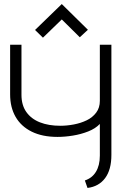

<svg xmlns="http://www.w3.org/2000/svg" viewBox="-20 -921 611 948"><path d="M414 -774 285 -901 153 -773 192 -735 285 -825 374 -737ZM530 -156V-700H473V-423Q473 -389 455 -365Q437 -341 408 -327Q379 -313 344.5 -306.5Q310 -300 278 -300Q220 -300 177 -317Q134 -334 110 -368Q86 -402 86 -453V-700H30V-455Q30 -391 57 -344Q84 -297 136.5 -271Q189 -245 264 -245Q300 -245 340 -251.5Q380 -258 415.5 -272Q451 -286 473 -309V-153Q473 -128 468 -108Q463 -88 453.5 -72.5Q444 -57 430.5 -46.5Q417 -36 399 -30L412 7Q468 0 499 -41.5Q530 -83 530 -156Z"/></svg>

Font: AdventPro_ExpandedRegular
Style: ExpandedRegular
Weight: 400
Width: 7
Designer: VivaRado, Andreas Kalpakidis
Foundry: VivaRado, Andreas Kalpakidis
Version: Version 3.000